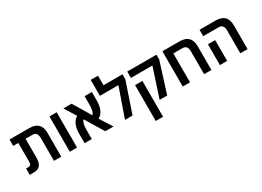

<svg xmlns="http://www.w3.org/2000/svg" viewBox="-23 -1670 3843 2819"><g transform="rotate(-30 1898.5 -260.0)"><path d="M246 -174V-490H358C416 -490 445 -460 445 -383V0H568V-400C568 -533 503 -598 371 -598H36V-490H123V-171C123 -129 109 -108 80 -108H34V0H103C203 0 246 -57 246 -174Z M713 0H836V-598H713Z M1086 -164C1086 -234 1098 -282 1126 -311L1315 0H1454L1322 -209C1395 -248 1432 -335 1432 -451V-598H1309V-448C1309 -376 1297 -327 1268 -298L1088 -598H949L1070 -403C1000 -362 964 -276 964 -161V0H1086Z M1630 -598V-760H1506V-490H1820L1649 0H1777L1952 -516V-598Z M2236 0H2364L2527 -516V-598H2032V-490H2396ZM2032 240H2156V-368H2032Z M2917 -598H2628V0H2751V-490H2903C2961 -490 2990 -460 2990 -383V0H3114V-400C3114 -533 3049 -598 2917 -598Z M3604 0H3727V-400C3727 -533 3662 -598 3530 -598H3258V-490H3517C3575 -490 3604 -460 3604 -383ZM3258 0H3381V-352H3258Z"/></g></svg>

Font: Noto Sans Hebrew SemiCondensed Semi
Style: Regular
Weight: 600
Width: 4
Designer: Monotype Design Team
Foundry: Monotype Imaging Inc.
Version: Version 1.902